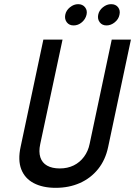

<svg xmlns="http://www.w3.org/2000/svg" viewBox="-20 -890 648 921"><path d="M355 -870Q334 -870 315.5 -855Q297 -840 293 -819Q289 -798 300.5 -783Q312 -768 333 -768Q355 -768 372.5 -783Q390 -798 395 -819Q400 -840 388 -855Q376 -870 355 -870ZM513 -870Q492 -870 473.5 -855Q455 -840 451 -819Q447 -798 458.5 -783Q470 -768 491 -768Q512 -768 530.5 -783Q549 -798 553 -819Q558 -840 546.5 -855Q535 -870 513 -870ZM499 -186 608 -700H516L410 -200Q403 -165 383 -138Q363 -111 333.5 -96.5Q304 -82 267 -82Q230 -82 206 -95.5Q182 -109 173.5 -135.5Q165 -162 173 -199L280 -700H188L79 -186Q65 -122 82 -78Q99 -34 142 -11.5Q185 11 247 11Q311 11 363 -12Q415 -35 450.5 -79Q486 -123 499 -186Z"/></svg>

Font: Advent Pro SemiBold
Style: Italic
Weight: 600
Italic angle: -12°
Version: Version 3.000